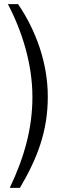

<svg xmlns="http://www.w3.org/2000/svg" viewBox="-20 -743 344 924"><path d="M18 -723C86 -594 136 -435 136 -277C136 -127 98 12 27 161H76C158 21 210 -108 210 -278C210 -443 151 -600 67 -723Z"/></svg>

Font: United Sans Light
Style: Regular
Weight: 300
Designer: Pablo Impallari, Rodrigo Fuenzalida (Modified by Dan O. Williams)
Version: Version 1.000;PS 001.000;hotconv 1.0.88;makeotf.lib2.5.64775